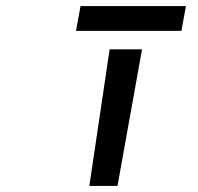

<svg xmlns="http://www.w3.org/2000/svg" viewBox="-20 -614 654 634"><path d="M246 -594 231 -512H579L594 -594ZM449 -451H342L275 0H368Z"/></svg>

Font: Charger Monospace
Style: Regular
Weight: 400
Designer: Jasper
Foundry: Cannot Into Space Fonts
Version: Version 0.980